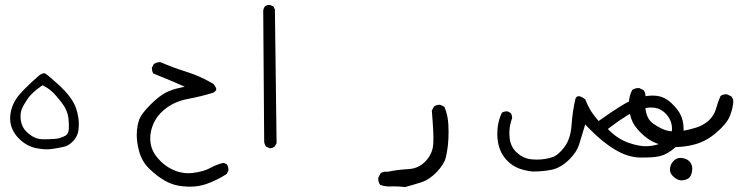

<svg xmlns="http://www.w3.org/2000/svg" viewBox="-20 -444 3040 785"><path d="M196.3 164.6Q221.2 160.6 242.7 155.8Q261.7 151.4 279.8 132.1Q297.9 112.8 300.8 87.4Q302.2 74.7 302.2 62Q302.2 49.3 300.3 36.6Q296.4 12.7 289.1 -6.6Q281.7 -25.9 265.1 -48.3Q248.5 -71.3 212.9 -103.5Q177.2 -135.7 165.5 -143.1Q163.1 -144.5 160.2 -144.5Q152.3 -144.5 140.1 -135.7Q65.4 -70.3 45.4 -38.6Q21.5 0 21.5 40.5Q21.5 64.5 31.2 85.4Q42 108.9 62.5 127.4Q83 146 103.5 154.3Q124 162.6 146.5 164.6Q159.2 166.5 171.6 166.5Q184.1 166.5 196.3 164.6ZM65.4 50.3Q64 40.5 64 31.2Q64 16.1 68.8 2.9Q76.7 -16.1 92.8 -39.6Q108.9 -64 149.9 -92.8L153.8 -95.2Q168 -88.4 176.3 -82.5Q187 -75.2 198.5 -64Q210 -52.7 231 -25.9Q255.9 5.9 259.8 39.6Q261.7 60.1 261.7 70.6Q261.7 81.1 261.2 86.4Q258.8 103 249 109.9Q226.6 122.6 202.1 124Q178.7 125.5 158 125.5Q137.2 125.5 120.1 117.4Q103 109.4 86.7 93Q70.3 76.7 65.4 50.3Z M730 317.9Q746.6 319.3 753.4 319.3Q775.9 319.3 792.7 316.2Q809.6 313 824.2 308.1Q867.7 292.5 906.7 267.6L913.6 253.9Q914.1 252 914.1 248.3Q914.1 244.6 912.6 239Q911.1 233.4 907.2 227.5L894 221.7Q866.7 228 839.8 242.7Q813 257.3 771.5 262.7Q760.7 264.2 750 264.2Q719.7 264.2 689.9 251.5Q652.8 235.4 625 202.6Q597.2 169.9 594.7 132.3Q594.2 127.4 594.2 122.6Q594.2 90.3 608.4 59.6Q625 23.4 661.6 -3.4Q698.2 -30.3 750.7 -40Q803.2 -49.8 853 -65.4Q864.3 -73.2 864.3 -79.1Q864.3 -83 860.4 -89.8Q856.4 -96.7 851.6 -101.6Q796.4 -133.8 742.4 -150.4Q688.5 -167 636.2 -189.9Q635.3 -189.9 634.3 -189.9Q619.6 -189.9 608.4 -181.6L601.1 -167Q601.1 -166 601.1 -162.6Q601.1 -159.2 602.5 -153.6Q604 -147.9 606.9 -143.6Q676.3 -115.2 690.9 -108.9Q705.6 -102.5 735.4 -89.4L713.4 -84.5Q682.1 -78.1 656.2 -64.5Q629.4 -50.3 596.2 -17.1Q567.4 11.7 555.4 32Q543.5 52.2 540 88.9Q539.1 97.7 539.1 106.9Q539.1 136.7 547.9 170.9Q558.6 214.8 590.6 246.1Q622.6 277.3 656.5 296.1Q690.4 314.9 730 317.9Z M1081.1 161.6Q1082.5 162.1 1085.7 162.1Q1088.9 162.1 1093.8 160.4Q1098.6 158.7 1103.5 154.3L1110.8 141.6L1104 -404.8L1098.1 -417.5L1085 -423.3Q1083 -423.8 1081.1 -423.8Q1070.3 -423.8 1063 -417.5Q1057.1 -410.2 1056.2 -399.9L1060.1 131.8Q1060.1 145 1067.4 155.3Z M1591.8 317.9Q1611.8 317.9 1636.2 320.8Q1665.5 313 1701.2 301.8Q1736.3 290.5 1766.1 258.8Q1795.9 227.1 1802.2 201.2Q1814 156.2 1814 95.2Q1814 80.1 1813 64Q1811 25.4 1796.9 -7.3L1781.2 -15.1Q1779.3 -15.6 1777.3 -15.6Q1763.2 -15.6 1753.9 -7.8L1745.6 8.3Q1752 82.5 1752 122.1Q1752 142.6 1750.5 153.8Q1745.1 190.4 1716.8 218.3Q1689.5 245.6 1647.5 247.6Q1607.4 249.5 1564.9 258.3Q1561 257.8 1558.6 257.8Q1544.4 257.8 1535.2 265.6L1526.9 282.2Q1526.4 284.2 1526.4 288.3Q1526.4 292.5 1528.1 298.8Q1529.8 305.2 1534.2 311.5Q1552.2 318.4 1571.3 318.4Z M2013.2 102.5Q2013.2 172.4 2054.2 213.4Q2076.2 235.4 2102.3 244.9Q2128.4 254.4 2157.7 257.3Q2199.7 257.3 2235.8 250Q2273.9 241.7 2308.1 207.5Q2337.9 177.7 2347.7 147Q2358.4 113.3 2372.6 64.9Q2386.2 79.1 2391.1 84Q2445.3 138.7 2494.1 167.5Q2545.9 198.7 2595.7 200.2Q2604 200.2 2616 200.2Q2627.9 200.2 2645.3 199Q2662.6 197.8 2678.2 194.3Q2709.5 186.5 2740.2 159.2Q2770.5 132.3 2773.9 100.1Q2774.9 91.3 2774.9 82.5Q2774.9 47.4 2759.8 20Q2748.5 0 2727.1 -20.5Q2696.8 -50.3 2659.2 -52.7Q2653.8 -53.2 2648.4 -53.2Q2614.3 -53.2 2577.6 -40.5Q2534.7 -25.9 2433.1 46.9L2427.7 50.8L2423.3 45.9Q2404.3 23.9 2392.8 4.2Q2381.3 -15.6 2373 -37.6Q2356 -50.8 2345.7 -50.8Q2337.9 -50.8 2333 -41.5Q2320.8 10.3 2316.9 66.9Q2313 123.5 2287.6 157.2Q2262.2 190.9 2238.3 198.7Q2208.5 208.5 2174.8 208.5Q2140.6 208.5 2121.6 199.2Q2105.5 191.9 2089.4 176.3Q2064.9 151.9 2063 111.8Q2062.5 106.4 2062.5 101.6Q2062.5 68.8 2073.7 39.6Q2073.7 38.6 2073.7 35.4Q2073.7 32.2 2072.3 27.1Q2070.8 22 2067.4 17.6L2054.7 11.2Q2053.7 11.2 2053.2 11.2Q2041 11.2 2032.2 16.6Q2013.2 56.2 2013.2 102.5ZM2619.6 153.8Q2591.3 153.8 2552.2 140.6Q2507.8 125.5 2471.2 89.4L2465.3 83.5L2472.2 78.1Q2507.3 50.8 2545.4 27.3Q2584.5 3.9 2624 -2.9Q2633.8 -4.4 2643.1 -4.4Q2671.9 -4.4 2691.9 11.7Q2718.8 33.2 2725.6 64.5Q2727.5 73.7 2727.5 82Q2727.5 102.5 2715.3 117.7Q2698.7 137.2 2677.2 143.6Q2656.7 151.9 2627 153.8Q2623.5 153.8 2619.6 153.8Z M2809.1 258.8Q2810.5 251 2810.5 246.1Q2810.5 227.5 2798.3 215.3Q2788.1 205.1 2771 202.6Q2766.1 201.7 2762.9 201.7Q2759.8 201.7 2755.4 202.1Q2751 202.6 2745.6 205.6Q2739.7 208 2733.4 214.4Q2719.2 229 2719.2 249Q2719.2 264.2 2731 275.9Q2744.6 290 2761.7 293.5Q2780.8 293.5 2793 286.4Q2805.2 279.3 2809.1 258.8ZM2738.8 157.2Q2783.2 157.2 2823.7 145.5Q2869.6 132.3 2909.4 97.7Q2949.2 63 2960.9 37.1Q2973.1 10.7 2977.1 -17.6Q2978 -22.9 2978 -25.6Q2978 -28.3 2977.8 -32.2Q2977.5 -36.1 2975.6 -40.8Q2973.6 -45.4 2970.2 -49.8L2953.1 -58.1Q2951.2 -58.6 2949.2 -58.6Q2935.1 -58.6 2925.8 -51.3Q2915 -26.9 2907.7 0Q2898.9 30.3 2876 50.3Q2853 69.8 2825.2 78.1Q2798.3 86.4 2769.5 91.3Q2739.3 96.2 2712.4 91.1Q2685.5 85.9 2649.4 60.5Q2617.7 38.1 2617.7 -22.5Q2617.7 -33.7 2618.4 -41.5Q2619.1 -49.3 2619.1 -51.8Q2619.1 -65.9 2611.3 -75.2L2594.7 -83.5Q2592.8 -84 2590.8 -84Q2576.2 -84 2564.9 -76.2Q2551.3 -50.8 2551.3 -19.5Q2551.3 11.7 2560.5 40Q2569.8 69.3 2599.9 98.9Q2629.9 128.4 2660.9 140.6Q2691.9 152.8 2726.1 156.7Q2732.4 157.2 2738.8 157.2Z"/></svg>

Font: Bakudai
Style: ExtraLight
Weight: 200
Version: Version 1.48